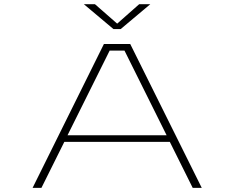

<svg xmlns="http://www.w3.org/2000/svg" viewBox="-20 -914 1140 934"><path d="M961.5 0H917.5L806 -224H293L181.5 0H138.5L485.5 -700H613.5ZM513.5 -668 308.5 -256H790.5L585.5 -668ZM388 -893.5H442L550 -799L657 -893.5H711L567 -772.5H532Z"/></svg>

Font: Trispace Expanded Thin
Style: Regular
Weight: 100
Width: 7
Designer: Tyler Finck
Foundry: Etcetera Type Company
Version: Version 1.210; ttfautohint (v1.8.3)